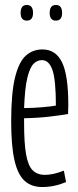

<svg xmlns="http://www.w3.org/2000/svg" viewBox="-20 -743 316 773"><path d="M150 10Q106 10 78.5 -15.5Q51 -41 38 -99Q25 -157 25 -254Q25 -368 40.5 -431Q56 -494 84 -519Q112 -544 151 -544Q204 -544 229.5 -492.5Q255 -441 255 -320Q255 -314 254.5 -301.5Q254 -289 254 -284Q226 -279 179.5 -273.5Q133 -268 77 -267V-248Q77 -167 85 -121.5Q93 -76 111.5 -57.5Q130 -39 161 -39Q194 -39 237 -56L246 -10Q199 10 150 10ZM77 -308Q114 -308 152.5 -311.5Q191 -315 205 -318Q205 -422 191 -461.5Q177 -501 149 -501Q130 -501 115 -486Q100 -471 90 -429.5Q80 -388 77 -308ZM205 -660Q180 -660 180 -691Q180 -723 205 -723Q230 -723 230 -691Q230 -660 205 -660ZM88 -660Q63 -660 63 -691Q63 -723 88 -723Q113 -723 113 -691Q113 -660 88 -660Z"/></svg>

Font: Georama Extra Condensed Light
Style: Regular
Weight: 300
Width: 2
Designer: Jean-Baptiste Levee
Foundry: Production Type
Version: Version 1.000